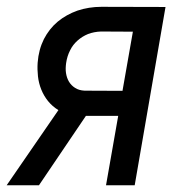

<svg xmlns="http://www.w3.org/2000/svg" viewBox="-52 -549 545 569"><path d="M347.2 0 438.5 -528.3 248.5 -528.8C223.6 -528.8 199.7 -524.9 177.7 -517.6C155.8 -509.8 136.2 -499 119.1 -484.9C102.1 -470.7 88.4 -453.1 78.1 -433.1C67.9 -412.6 61.5 -389.2 59.6 -363.3C58.6 -349.6 59.1 -335.9 60.5 -322.8C62 -309.1 65.4 -295.9 70.3 -283.7C75.2 -271.5 82 -259.8 90.3 -249.5C98.6 -239.3 108.9 -230 121.1 -222.7L-32.2 0H63.5L202.6 -205.6H298.3L262.2 0ZM144 -362.3C146 -376 149.9 -388.7 155.8 -399.9C161.1 -411.1 168.5 -420.4 177.7 -428.7C187 -437 197.3 -443.4 209 -448.2C220.7 -452.6 233.4 -455.1 247.1 -455.6L341.8 -455.1L311 -279.8L198.7 -280.3C187.5 -280.8 177.7 -283.7 170.4 -288.6C162.6 -293.5 156.7 -299.8 152.3 -307.1C147.9 -314.5 145 -323.2 143.6 -332.5C142.1 -341.8 142.6 -352.1 144 -362.3Z"/></svg>

Font: Roboto Condensed
Style: Italic
Weight: 400
Designer: Google
Version: Version 1.000;PS 001.000;hotconv 1.0.88;makeotf.lib2.5.64775